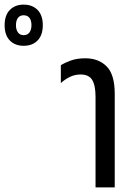

<svg xmlns="http://www.w3.org/2000/svg" viewBox="-236 -810 580 830"><path d="M177 0V-391Q177 -441 162.5 -464.5Q148 -488 113 -488Q88 -488 67 -478Q46 -468 27 -451V-528Q42 -538 69 -548Q96 -558 133 -558Q190 -558 225 -523Q260 -488 260 -404V0ZM-134 -612Q-171 -612 -193.5 -635Q-216 -658 -216 -701Q-216 -744 -193.5 -767Q-171 -790 -134 -790Q-96 -790 -73.5 -767Q-51 -744 -51 -701Q-51 -658 -73.5 -635Q-96 -612 -134 -612ZM-134 -658Q-117 -658 -108.5 -670Q-100 -682 -100 -701Q-100 -721 -108.5 -732.5Q-117 -744 -134 -744Q-150 -744 -158.5 -732.5Q-167 -721 -167 -701Q-167 -682 -158.5 -670Q-150 -658 -134 -658Z"/></svg>

Font: Noto Sans Thai ExtCond
Style: Regular
Weight: 400
Width: 2
Designer: Monotype Design Team
Foundry: Monotype Imaging Inc.
Version: Version 2.002; ttfautohint (v1.8.4.7-5d5b)